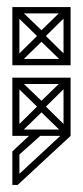

<svg xmlns="http://www.w3.org/2000/svg" viewBox="-20 -449 235 544"><path d="M15 -264V-282H180V-264ZM29 -264 15 -278 91 -353 100 -333ZM166 -264 94 -334 103 -354 180 -278ZM15 -264V-429H35V-264ZM91 -338V-355H104V-338ZM160 -264V-429H180V-264ZM92 -340 15 -415 29 -429 101 -360ZM18 -411V-429H180V-411ZM103 -340 94 -360 165 -429 179 -415ZM15 -64V-82H180V-64ZM29 -64 15 -78 91 -153 100 -133ZM166 -64 94 -134 103 -154 180 -78ZM15 -64V-229H35V-64ZM91 -138V-155H104V-138ZM160 -64V-229H180V-64ZM92 -140 15 -215 29 -229 101 -160ZM18 -211V-229H180V-211ZM103 -140 94 -160 165 -229 179 -215ZM15 63V-20L35 -17V63ZM28 -5 15 -20 77 -78 94 -64ZM30 75H15V62L167 -79L180 -64Z"/></svg>

Font: Octagon Variable
Style: Regular
Weight: 400
Designer: Alexander Royter, Emma Schmalisch, Felix Willnauer, Friederike Temme, Greta Wachholz, Jason Tsiakas, Julia Baskal, Julia
Foundry: Type Design @ HAW Hamburg
Version: Version 1.000